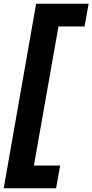

<svg xmlns="http://www.w3.org/2000/svg" viewBox="-27 -831 496 1031"><path d="M-7 180 167 -811H449L427 -689H287L155 58H296L274 180Z"/></svg>

Font: DM Sans 12pt Black
Style: Italic
Weight: 900
Italic angle: -10°
Version: Version 4.004;gftools[0.9.30]